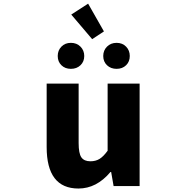

<svg xmlns="http://www.w3.org/2000/svg" viewBox="-20 -1034 1040 1067"><path d="M416 13.7Q239.3 13.7 239.3 -216.8V-569.3H417V-239.3Q417 -181.6 432.1 -159.7Q447.3 -137.7 482.4 -137.7Q511.7 -137.7 533.2 -150.9Q554.7 -164.1 578.1 -196.3V-569.3H755.9V0H611.3L597.7 -78.1H593.8Q516.6 13.7 416 13.7ZM492.2 -816.4 376 -953.1 469.7 -1013.7 557.6 -859.4ZM427.2 -671.4Q406.2 -651.4 374 -651.4Q341.8 -651.4 321.3 -671.4Q300.8 -691.4 300.8 -722.7Q300.8 -753.9 321.3 -774.9Q341.8 -795.9 374 -795.9Q406.2 -795.9 427.2 -774.9Q448.2 -753.9 448.2 -722.7Q448.2 -691.4 427.2 -671.4ZM680.7 -671.4Q660.2 -651.4 627.9 -651.4Q595.7 -651.4 574.7 -671.4Q553.7 -691.4 553.7 -722.7Q553.7 -753.9 574.7 -774.9Q595.7 -795.9 627.9 -795.9Q660.2 -795.9 680.7 -774.9Q701.2 -753.9 701.2 -722.7Q701.2 -691.4 680.7 -671.4Z"/></svg>

Font: GenEi Gothic M Heavy
Style: Regular
Weight: 800
Designer: o_tamon (Modified); [Source Han Sans]
Ryoko NISHIZUKA  (kana & ideographs); Paul D. Hunt (Latin, Greek & Cyrillic); Wenl
Version: Version 1.1a;Original Version 1.004